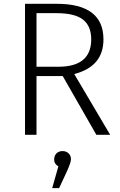

<svg xmlns="http://www.w3.org/2000/svg" viewBox="-20 -705 630 1004"><path d="M329.1 192.9 289.1 278.8H252.9L285.2 165Q263.2 151.9 263.2 130.4Q263.2 108.9 275.6 96.9Q288.1 85 307.1 85Q326.2 85 338.6 96.9Q351.1 108.9 351.1 127Q351.1 145 329.1 192.9ZM170.9 -356H285.2Q457 -356 457 -499Q457 -568.8 414.1 -602.5Q371.1 -636.2 274.9 -636.2H170.9ZM170.9 -307.1V0H110.8V-685.1H276.9Q521 -685.1 521 -499Q521 -356.9 368.2 -317.9L556.2 0H483.9L308.1 -307.1Z"/></svg>

Font: FiraSans-Light
Style: Regular
Weight: 300
Designer: Carrois Corporate & Edenspiekermann AG
Foundry: Carrois Corporate GbR & Edenspiekermann AG
Version: Version 3.106;PS 003.106;hotconv 1.0.70;makeotf.lib2.5.58329